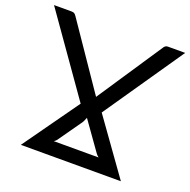

<svg xmlns="http://www.w3.org/2000/svg" viewBox="-143 -840 955 964"><g transform="rotate(20 334.5 -358.0)"><path d="M456.5 -74Q452.5 -77 448.5 -80.8Q444.5 -84.5 441.5 -89L333.5 -241Q329.5 -231 324.8 -221Q320 -211 313 -202.5L230.5 -85.5Q226 -79.5 217 -74ZM394 -291.5 602.5 0H68L279.5 -297L-15.5 -716.5H78Q89 -716.5 94 -712.8Q99 -709 104.5 -701L340.5 -355.5L570.5 -701Q579 -716 593 -716H685.5Z"/></g></svg>

Font: Lato
Style: Regular
Weight: 400
Designer: Lukasz Dziedzic with Adam Twardoch and Botio Nikoltchev
Foundry: tyPoland Lukasz Dziedzic
Version: Version 2.015; 2015-08-06; http://www.latofonts.com/